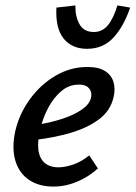

<svg xmlns="http://www.w3.org/2000/svg" viewBox="-20 -677 500 708"><path d="M177 11Q123 11 86.5 -14Q50 -39 36.5 -85Q23 -131 36 -192Q50 -255 89 -309.5Q128 -364 183.5 -397Q239 -430 302 -430Q344 -430 367.5 -415Q391 -400 398.5 -374.5Q406 -349 399 -320Q388 -269 345 -237Q302 -205 240 -187Q178 -169 108 -161L112 -216Q168 -225 211.5 -239.5Q255 -254 282.5 -273.5Q310 -293 315 -315Q318 -324 316 -335.5Q314 -347 303.5 -356Q293 -365 271 -365Q234 -365 205.5 -340.5Q177 -316 157 -278Q137 -240 128 -198Q118 -157 121.5 -125.5Q125 -94 144 -77Q163 -60 196 -60Q220 -60 250.5 -70.5Q281 -81 309 -104L341 -56Q318 -35 291 -20Q264 -5 235.5 3Q207 11 177 11ZM301 -497Q245 -497 214.5 -535Q184 -573 188 -649L258 -657Q257 -617 273 -588Q289 -559 326 -559Q357 -559 377.5 -583.5Q398 -608 413 -657L460 -649Q436 -579 398 -538Q360 -497 301 -497Z"/></svg>

Font: Ysabeau Office SemiBold
Style: Italic
Weight: 600
Italic angle: -12°
Designer: Christian Thalmann (Catharsis Fonts)
Version: Version 2.001;gftools[0.9.30]; featfreeze: tnum,lnum,ss02